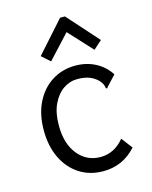

<svg xmlns="http://www.w3.org/2000/svg" viewBox="-107 -756 664 838"><g transform="rotate(-15 225.0 -337.0)"><path d="M256 11Q195 11 148.5 -19Q102 -49 76 -103Q50 -157 50 -228Q50 -301 77 -354.5Q104 -408 150.5 -437Q197 -466 255 -466Q306 -466 346.5 -444.5Q387 -423 411 -385L370 -341L364 -333L359 -338Q358 -346 355 -353.5Q352 -361 341 -374Q322 -392 300 -399.5Q278 -407 249 -407Q215 -407 185.5 -387Q156 -367 137.5 -328Q119 -289 119 -232Q119 -149 158.5 -100.5Q198 -52 260 -52Q323 -52 367 -106L405 -56Q345 11 256 11ZM159 -511 121 -545 246 -685H268L393 -545L355 -511L257 -617Z"/></g></svg>

Font: Inconsolata SemiCondensed
Style: Regular
Weight: 400
Width: 4
Monospace: yes
Designer: Raph Levien, Cyreal, Brenton Simpson
Foundry: Raph Levien, Cyreal, Google
Version: Version 3.001; ttfautohint (v1.8.2.53-6de2)